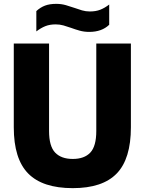

<svg xmlns="http://www.w3.org/2000/svg" viewBox="-20 -966 750 996"><path d="M357.5 10Q201 10 126.2 -66Q51.5 -142 51.5 -305.5V-740H234.5V-286.5Q234.5 -207.5 266 -174.5Q297.5 -141.5 357.5 -141.5Q417.5 -141.5 448.5 -174.5Q479.5 -207.5 479.5 -286.5V-740H659V-305.5Q659 -142 585.5 -66Q512 10 357.5 10ZM443 -800.5Q416.5 -800.5 393.2 -807Q370 -813.5 348.5 -821.5Q329 -828.5 309.5 -834Q290 -839.5 269 -839.5Q238 -839.5 215 -830.2Q192 -821 168.5 -803V-908.5Q189 -927.5 213.2 -936.8Q237.5 -946 272 -946Q298.5 -946 321.8 -939.2Q345 -932.5 366.5 -925Q386 -918 405.5 -912.2Q425 -906.5 446 -906.5Q477 -906.5 500 -915.5Q523 -924.5 546.5 -942.5V-837.5Q508 -800.5 443 -800.5Z"/></svg>

Font: Encode Sans SemiCondensed SemiCondensed ExtraBold
Style: Regular
Weight: 800
Width: 4
Designer: Multiple Designers
Foundry: Impallari Type
Version: Version 3.000; ttfautohint (v1.8.3) -l 8 -r 50 -G 200 -x 14 